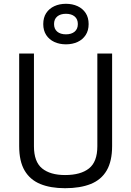

<svg xmlns="http://www.w3.org/2000/svg" viewBox="-20 -971 684 1001"><path d="M319.2 10.2Q243.2 10.2 189.9 -11.8Q136.6 -33.8 108.3 -81.9Q80 -130 80 -209.7V-692H157V-208.5Q157 -127.7 199.5 -93Q242.1 -58.4 319.2 -58.4Q400.6 -58.4 444 -92.9Q487.5 -127.5 487.5 -208.5V-692H564.5V-209.7Q564.5 -130.6 536.2 -82.2Q507.9 -33.8 453.1 -11.8Q398.2 10.2 319.2 10.2ZM323.8 -739.9Q290 -739.9 263.2 -752.3Q236.4 -764.7 220.9 -788.4Q205.5 -812.1 205.5 -845.3Q205.5 -879.4 220.9 -902.9Q236.4 -926.4 263.2 -938.8Q290 -951.2 323.8 -951.2Q357.6 -951.2 384.5 -938.8Q411.3 -926.4 426.7 -902.9Q442.1 -879.4 442.1 -845.3Q442.1 -812.1 426.7 -788.4Q411.3 -764.7 384.5 -752.3Q357.6 -739.9 323.8 -739.9ZM323.8 -792Q352.6 -792 369.2 -806Q385.8 -820 385.8 -845.6Q385.8 -871.2 369.2 -885.1Q352.6 -899.1 323.8 -899.1Q295 -899.1 278.4 -885.1Q261.8 -871.2 261.8 -845.6Q261.8 -820 278.4 -806Q295 -792 323.8 -792Z"/></svg>

Font: Titillium Web
Style: Bold
Weight: 700
Designer: Mohamed Gaber, Accademia di Belle Arti di Urbino
Foundry: Kief Type Foundry, Accademia di Belle Arti di Urbino
Version: Version 3.000